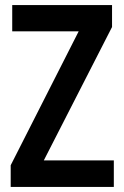

<svg xmlns="http://www.w3.org/2000/svg" viewBox="-20 -734 488 754"><path d="M427 0H22V-85L289 -611H28V-714H420V-628L152 -104H427Z"/></svg>

Font: Noto Sans Kannada Condensed SemiBold
Style: Regular
Weight: 600
Width: 3
Designer: Jelle Bosma - Monotype Design Team
Foundry: Monotype Imaging Inc.
Version: Version 2.005; ttfautohint (v1.8.4.7-5d5b)